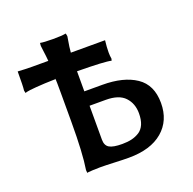

<svg xmlns="http://www.w3.org/2000/svg" viewBox="-95 -575 682 680"><g transform="rotate(-20 246.5 -235.0)"><path d="M211.9 -265.1H279.8Q359.4 -265.1 406.2 -233.6Q453.1 -202.1 453.1 -133.8Q453.1 -67.4 407.7 -28.8Q362.3 9.8 279.8 9.8Q258.8 9.8 225.8 8.3Q192.9 6.8 171.9 6.8Q156.2 6.8 144 7.6Q131.8 8.3 127.4 8.8L123 9.8L122.1 -1Q131.8 -61 131.8 -179.2V-290Q131.8 -329.1 130.9 -348.1V-340.8Q86.4 -339.8 57.1 -337.4Q27.8 -335 21 -333L14.2 -331.1L12.2 -340.8Q14.2 -355 14.2 -412.1Q44.4 -410.2 68.8 -410.2H128.9Q128.4 -418 127.2 -428.2Q126 -438.5 124.3 -451.2Q122.6 -463.9 122.1 -469.2L123 -480Q136.7 -477.1 171.9 -477.1Q187 -477.1 199.2 -477.8Q211.4 -478.5 215.8 -479.5L220.2 -480L222.2 -469.2Q214.4 -424.8 213.9 -410.2H285.2H325.2H342.8Q339.8 -384.8 339.8 -365.2Q339.8 -352.5 341.8 -340.8L339.8 -334Q317.9 -339.8 211.9 -340.8ZM367.2 -126Q367.2 -163.1 344.7 -187Q322.3 -210.9 272.9 -210.9H211.9V-83Q211.9 -61 226.1 -52.5Q240.2 -43.9 274.9 -43.9Q294.9 -43.9 310.5 -47.6Q326.2 -51.3 339.6 -59.8Q353 -68.4 360.1 -85Q367.2 -101.6 367.2 -126Z"/></g></svg>

Font: Linear Smooth Low Contrast
Style: Regular
Weight: 500
Designer: Philipp H. Poll, Flanker
Foundry: Philipp H. Poll, reworked by Flanker
Version: Version 1.010 | FøM Fix